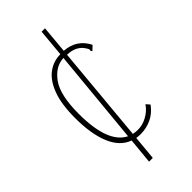

<svg xmlns="http://www.w3.org/2000/svg" viewBox="-223 -673 796 796"><g transform="rotate(-45 175.0 -275.0)"><path d="M160 73H138L149 -40Q99 -58 74 -118Q49 -178 49 -271Q49 -353 68.5 -404Q88 -455 120.5 -478.5Q153 -502 193 -502L204 -623H224L213 -502Q284 -497 315 -435L302 -423L296 -417L291 -423Q294 -428 291 -434.5Q288 -441 278 -454Q267 -466 251 -473Q235 -480 211 -481L172 -56Q184 -53 197 -53Q224 -52 251.5 -66.5Q279 -81 296 -106L310 -90Q288 -60 258 -46Q228 -32 195 -32Q182 -32 170 -34ZM72 -273Q72 -102 151 -63L191 -482Q142 -480 107 -431.5Q72 -383 72 -273Z"/></g></svg>

Font: Inconsolata ExtraCondensed ExtraLight
Style: Regular
Weight: 200
Width: 2
Monospace: yes
Designer: Raph Levien, Cyreal, Brenton Simpson
Foundry: Raph Levien, Cyreal, Google
Version: Version 3.001; ttfautohint (v1.8.2.53-6de2)